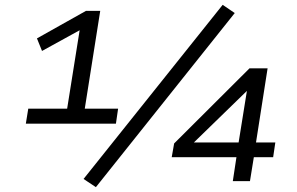

<svg xmlns="http://www.w3.org/2000/svg" viewBox="-20 -750 1231 795"><path d="M87 -238 97 -300H258L313 -645L343 -643L154 -539L133 -591L336 -705H395L331 -300H469L460 -238ZM377 25 326 -9 902 -730 952 -696ZM944 0 959 -99H691L701 -156L1013 -467H1088L1040 -160H1120L1111 -99H1031L1015 0ZM968 -160 1004 -384H1013L757 -135L759 -160Z"/></svg>

Font: Nunito Sans 7pt SemiExpanded
Style: Italic
Weight: 400
Width: 6
Italic angle: -9°
Designer: Vernon Adams
Foundry: Vernon Adams
Version: Version 3.101;gftools[0.9.27]